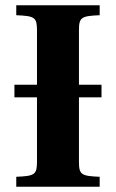

<svg xmlns="http://www.w3.org/2000/svg" viewBox="-20 -712 442 732"><path d="M35 -341H121V-97C121 -46 113 -41 42 -38V0H360V-38C289 -41 281 -46 281 -97V-341H367V-389H281V-595C281 -646 289 -651 360 -654V-692H42V-654C113 -651 121 -646 121 -595V-389H35Z"/></svg>

Font: Heuristica
Style: Bold
Weight: 700
Version: Version 1.0.1